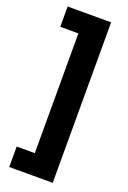

<svg xmlns="http://www.w3.org/2000/svg" viewBox="-167 -778 663 996"><g transform="rotate(20 164.0 -280.0)"><path d="M24 50V163H264V-723H24V-611H124V50Z"/></g></svg>

Font: Noto Sans Arabic ExtBd
Style: Regular
Weight: 800
Designer: Monotype Design Team, Nadine Chahine, Nizar Qandah and Khaled Hosny
Foundry: Monotype Imaging Inc.
Version: Version 2.012